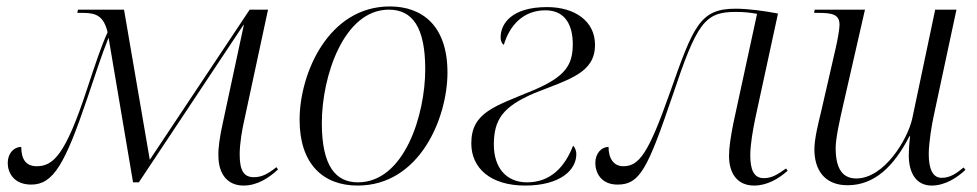

<svg xmlns="http://www.w3.org/2000/svg" viewBox="-20 -566 3034 596"><path d="M736 10C779 10 815 -14 843 -40L838 -47C810 -25 792 -16 768 -16C737 -16 724 -36 724 -87C724 -119 731 -163 740 -201L812 -536H755L445 -70L365 -536H222L220 -526H238C280 -526 302 -515 314 -466C292 -417 278 -373 249 -286C183 -85 145 -50 94 -50C61 -50 46 -71 46 -110C23 -110 4 -90 4 -60C4 -31 22 7 77 7C146 7 182 -58 251 -261C275 -331 294 -392 317 -449L393 0H411L736 -489H737L672 -186C662 -142 657 -105 658 -82C658 -30 683 10 736 10Z M1090 10C1283 10 1369 -200 1369 -341C1369 -487 1290 -546 1190 -546C1000 -546 910 -339 910 -194C910 -56 984 10 1090 10ZM1091 0C1023 0 979 -49 979 -184C979 -329 1047 -536 1187 -536C1260 -536 1300 -482 1300 -351C1300 -209 1235 0 1091 0Z M1610 10C1720 10 1769 -39 1769 -87C1769 -101 1763 -110 1759 -114C1734 -49 1690 0 1616 0C1551 0 1513 -46 1513 -117C1513 -195 1541 -235 1639 -277C1750 -321 1827 -340 1827 -427C1827 -500 1765 -544 1678 -544C1569 -544 1534 -493 1534 -450C1534 -439 1538 -430 1544 -427C1562 -487 1604 -534 1673 -534C1738 -534 1758 -483 1758 -429C1758 -364 1735 -328 1636 -286C1517 -236 1443 -218 1443 -121C1443 -43 1504 10 1610 10Z M2321 10C2362 10 2398 -12 2425 -36L2420 -43C2393 -24 2376 -13 2351 -13C2320 -13 2309 -39 2309 -84C2309 -117 2317 -163 2325 -201L2395 -524C2353 -532 2303 -539 2263 -539C2152 -539 2132 -484 2059 -277C1993 -90 1964 -50 1915 -50C1885 -50 1869 -74 1869 -110C1847 -110 1828 -90 1828 -60C1828 -31 1845 7 1897 7C1966 7 1990 -41 2067 -267C2143 -494 2167 -529 2263 -529C2290 -529 2308 -527 2330 -523L2257 -186C2248 -142 2243 -107 2243 -82C2243 -30 2267 10 2321 10Z M2872 10C2915 10 2953 -16 2977 -39L2971 -46C2948 -27 2929 -14 2903 -14C2875 -14 2863 -42 2863 -88C2863 -121 2872 -178 2879 -209L2949 -536H2883L2812 -199C2798 -134 2725 -12 2638 -12C2593 -12 2574 -46 2574 -107C2574 -136 2587 -195 2596 -234L2665 -536H2509L2507 -526H2521C2564 -526 2586 -521 2586 -489C2586 -476 2580 -441 2574 -416L2529 -220C2520 -183 2508 -135 2508 -102C2508 -43 2536 9 2611 9C2695 9 2755 -50 2803 -143H2805C2802 -117 2801 -97 2801 -84C2801 -29 2824 10 2872 10Z"/></svg>

Font: Noto Serif Display Light
Style: Italic
Weight: 300
Italic angle: -12°
Designer: Monotype Design Team
Foundry: Monotype Imaging Inc.
Version: Version 2.009